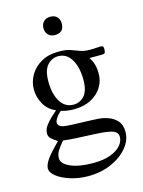

<svg xmlns="http://www.w3.org/2000/svg" viewBox="-128 -723 756 1015"><g transform="rotate(-15 250.0 -216.0)"><path d="M481.9 -407.7Q481.9 -405.3 481 -398.7Q480 -392.1 477.5 -388.7Q473.1 -385.7 461.9 -384.8Q457 -384.3 450.2 -384.8H393.1Q419.4 -349.1 419.4 -295.4Q420.4 -254.9 399.4 -220.2Q378.4 -185.5 338.9 -164.8Q299.3 -144 243.7 -144Q226.6 -144 209.5 -146.5Q192.4 -148.9 175.3 -154.3Q155.8 -139.2 143.3 -117.4Q130.9 -95.7 146 -81.5Q151.9 -75.7 165 -72.8Q178.2 -69.8 213.1 -68.1Q248 -66.4 320.3 -64.5Q333.5 -64.5 359.1 -62.3Q384.8 -60.1 411.6 -50.3Q438.5 -40.5 457.5 -19Q476.6 2.4 476.6 41.5Q476.6 86.4 443.6 126.5Q410.6 166.5 354 191.7Q297.4 216.8 226.1 216.8Q176.8 216.8 131.6 202.9Q86.4 189 58.1 167.2Q29.8 145.5 29.8 123Q29.8 103 48.1 75.9Q66.4 48.8 119.1 -3.9Q96.7 -18.1 85 -29.3Q73.2 -40.5 73.2 -57.6Q73.2 -69.3 78.6 -82.8Q84 -96.2 100.8 -115.5Q117.7 -134.8 151.4 -163.6Q108.4 -182.1 87.4 -220.5Q66.4 -258.8 66.4 -299.3Q66.4 -341.3 87.6 -377.9Q108.9 -414.6 148.7 -437.3Q188.5 -460 244.1 -460Q282.7 -460 307.4 -451.7Q332 -443.4 354 -434.8Q376 -426.3 406.7 -426.3Q429.7 -426.3 441.4 -427.5Q453.1 -428.7 462.4 -428.7Q469.2 -428.7 475.6 -427.2Q481.9 -425.8 481.9 -407.7ZM333 -282.7Q333 -351.6 307.1 -394.3Q281.2 -437 235.8 -437Q200.7 -437 176 -409.4Q151.4 -381.8 151.4 -320.3Q151.4 -253.9 177 -211.2Q202.6 -168.5 249 -168.5Q284.7 -168.5 308.8 -195.6Q333 -222.7 333 -282.7ZM440.9 59.6Q440.9 43.5 430.9 33.7Q420.9 23.9 394 18.6Q367.2 13.2 315.9 10.7Q260.7 8.3 218.3 6.3Q175.8 4.4 146 0Q125 24.4 112.5 43.7Q100.1 63 100.1 85.4Q100.1 116.2 147 136.5Q193.8 156.7 269 156.7Q327.6 156.7 365.7 142.1Q403.8 127.4 422.4 105.2Q440.9 83 440.9 59.6ZM299.3 -599.6Q299.3 -549.3 249 -549.3Q226.6 -549.3 212.9 -563.2Q199.2 -577.1 199.2 -599.6Q199.2 -622.1 212.9 -635.7Q226.6 -649.4 249 -649.4Q272.9 -649.4 286.1 -636Q299.3 -622.6 299.3 -599.6Z"/></g></svg>

Font: BabelStone Roman
Style: Regular
Weight: 400
Designer: Walt Agee, Victor Gaultney, Peter Martin, Debbi Hosken, Becca Hirsbrunner (SIL); Andrew West (BabelStone)
Foundry: BabelStone
Version: Version 16.000